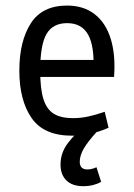

<svg xmlns="http://www.w3.org/2000/svg" viewBox="-20 -470 478 683"><path d="M218.8 -450.2Q277.3 -450.2 316.9 -419.4Q356.4 -388.7 374 -331.5Q391.6 -274.4 385.7 -196.3H89.8V-256.8H351.6L312.5 -218.8Q316.4 -305.7 293.5 -346.7Q270.5 -387.7 218.8 -387.7Q168 -387.7 145.5 -349.1Q123 -310.5 123 -218.8Q123 -154.3 134.3 -118.2Q145.5 -82 170.4 -65.9Q195.3 -49.8 240.2 -49.8Q267.6 -49.8 294.4 -55.7Q321.3 -61.5 352.5 -72.3L366.2 -15.6Q302.7 12.7 236.3 12.7Q135.7 12.7 92.3 -50.3Q48.8 -113.3 48.8 -218.8Q48.8 -323.2 89.4 -386.7Q129.9 -450.2 218.8 -450.2ZM277.3 192.4Q237.3 192.4 216.3 171.9Q195.3 151.4 195.3 115.2Q195.3 73.2 222.2 38.1Q249 2.9 288.1 -26.4L323.2 0Q293 33.2 278.3 58.1Q263.7 83 263.7 105.5Q263.7 119.1 270.5 126Q277.3 132.8 291 132.8Q305.7 132.8 323.2 125L339.8 176.8Q312.5 192.4 277.3 192.4Z"/></svg>

Font: Sudo Var
Style: Regular
Weight: 400
Monospace: yes
Designer: Jens Kutilek
Foundry: Jens Kutilek
Version: Version 0.065;FEAKit 1.0